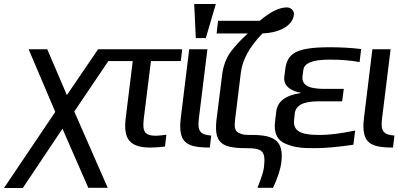

<svg xmlns="http://www.w3.org/2000/svg" viewBox="-99 -730 1990 959"><path d="M177 -171 -79 209H15L213 -87L342 208H439L272 -173L482 -484H391L235 -255L137 -484H44Z M619 -136 655 -425H804L811 -484H439L432 -425H564L529 -141C516 -36 548 7 653 7C673 7 697 5 725 2L732 -57C709 -54 691 -52 680 -52C622 -52 612 -74 619 -136Z M894 -136 937 -484H846L804 -141C800 -108 800 -82 805 -62C817 -3 871 7 949 7L956 -53C900 -57 887 -76 894 -136ZM929 -540 979 -710H871L879 -540Z M1334 -693C1296 -693 1251 -671 1198 -626H990L983 -563H1139C1103 -531 1074 -499 1051 -468C1029 -436 1015 -397 1010 -352L982 -129C979 -98 979 -74 984 -55C998 2 1055 10 1132 10C1215 10 1229 27 1219 108C1217 127 1206 160 1187 208H1265C1288 158 1302 116 1306 82C1320 -26 1272 -56 1160 -56C1126 -56 1115 -56 1094 -66C1073 -75 1071 -98 1075 -131L1104 -367C1111 -430 1147 -496 1212 -563C1281 -565 1361 -593 1369 -656C1372 -676 1354 -693 1334 -693Z M1370 -131 1373 -162C1380 -220 1447 -224 1505 -224H1610L1618 -286H1530C1471 -286 1405 -291 1412 -350L1416 -380C1420 -415 1463 -432 1543 -432H1559C1606 -432 1652 -428 1697 -420L1705 -485C1656 -491 1604 -494 1551 -494C1503 -494 1466 -492 1438 -487C1375 -477 1334 -454 1326 -385L1321 -346C1315 -298 1360 -274 1402 -267V-265C1327 -254 1287 -223 1281 -174L1275 -124C1267 -63 1288 -26 1332 -10C1378 8 1410 10 1475 10C1527 10 1590 4 1666 -7L1675 -78C1602 -63 1545 -56 1503 -56C1433 -56 1361 -61 1370 -131Z M1809 -136 1852 -484H1761L1719 -141C1715 -108 1715 -82 1720 -62C1732 -3 1786 7 1864 7L1871 -53C1815 -57 1802 -76 1809 -136Z"/></svg>

Font: Gamestation Display
Style: Italic
Weight: 400
Designer: Jonas Hecksher
Foundry: Jonas Hecksher, Playtypeª, e-types AS
Version: Version 1.003